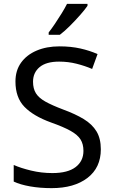

<svg xmlns="http://www.w3.org/2000/svg" viewBox="-20 -964 589 994"><path d="M502 -191Q502 -96 433 -43Q364 10 247 10Q187 10 136 1Q85 -8 51 -24V-110Q87 -94 140.5 -81Q194 -68 251 -68Q331 -68 371.5 -99Q412 -130 412 -183Q412 -218 397 -242Q382 -266 345.5 -286.5Q309 -307 244 -330Q153 -363 106.5 -411Q60 -459 60 -542Q60 -599 89 -639.5Q118 -680 169.5 -702Q221 -724 288 -724Q347 -724 396 -713Q445 -702 485 -684L457 -607Q420 -623 376.5 -634Q333 -645 286 -645Q219 -645 185 -616.5Q151 -588 151 -541Q151 -505 166 -481Q181 -457 215 -438Q249 -419 307 -397Q370 -374 413.5 -347.5Q457 -321 479.5 -284Q502 -247 502 -191ZM433 -934Q421 -916 396 -887.5Q371 -859 342.5 -830.5Q314 -802 290 -784H232V-796Q247 -815 264.5 -841Q282 -867 299 -894.5Q316 -922 327 -944H433Z"/></svg>

Font: Noto Sans Historical
Style: Regular
Weight: 400
Designer: Monotype Design Team
Foundry: Monotype Imaging Inc.
Version: Version 2.013; ttfautohint (v1.8.4.7-5d5b)